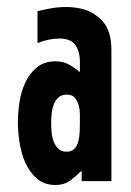

<svg xmlns="http://www.w3.org/2000/svg" viewBox="-20 -517 373 548"><path d="M213 -30Q197 -14 180 -1.5Q163 11 139 11Q106 11 85 -7.5Q64 -26 52 -53.5Q40 -81 35.5 -112Q31 -143 31 -169Q31 -194 35.5 -224.5Q40 -255 52 -281Q64 -307 85 -324.5Q106 -342 139 -342Q160 -342 176.5 -333Q193 -324 208 -311V-341Q208 -370 195 -388.5Q182 -407 150 -407Q119 -407 87 -394V-485Q107 -490 127 -493.5Q147 -497 169 -497Q195 -497 218.5 -490.5Q242 -484 262 -467Q277 -454 284.5 -439.5Q292 -425 295 -408.5Q298 -392 298 -374.5Q298 -357 298 -339V0H213ZM170 -84Q185 -84 193 -93Q201 -102 204 -115Q207 -128 207.5 -142.5Q208 -157 208 -167Q208 -177 208 -190.5Q208 -204 204.5 -216.5Q201 -229 193.5 -238Q186 -247 171 -247Q156 -247 147 -239Q138 -231 133.5 -219Q129 -207 127.5 -193Q126 -179 126 -168Q126 -157 127 -142.5Q128 -128 132.5 -115Q137 -102 146 -93Q155 -84 170 -84Z"/></svg>

Font: Osterbar
Style: Regular
Weight: 500
Width: 3
Designer: Peter Wiegel, Basierend auf Erbar schmal-halbfette Grotesk v. Jacob Erbar
Foundry: Peter Wiegel
Version: Version 1.0